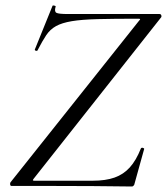

<svg xmlns="http://www.w3.org/2000/svg" viewBox="-20 -676 607 698"><path d="M460 2Q393 1 317 0.5Q241 0 165.5 0Q90 0 22 0Q18 0 17 -4.5Q16 -9 18 -13L485 -600Q490 -605 489.5 -606.5Q489 -608 483 -608Q393 -608 335 -606.5Q277 -605 241 -599Q205 -593 183.5 -581Q162 -569 148 -548Q134 -527 117 -494Q116 -490 110.5 -491.5Q105 -493 107 -497L171 -655Q172 -657 178 -655.5Q184 -654 182 -651Q177 -634 185 -629.5Q193 -625 227 -625Q282 -625 361 -625Q440 -625 560 -625Q565 -625 566.5 -620Q568 -615 565 -612L103 -27Q99 -22 99.5 -20.5Q100 -19 105 -19Q176 -19 229.5 -19Q283 -19 317 -19Q364 -19 396.5 -30.5Q429 -42 452 -67.5Q475 -93 492 -136Q494 -140 499.5 -138.5Q505 -137 504 -134L469 -8Q469 -5 466 -1.5Q463 2 460 2Z"/></svg>

Font: Cormorant
Style: Italic
Weight: 400
Italic angle: -10°
Designer: Christian Thalmann (Catharsis Fonts)
Foundry: Catharsis Fonts
Version: Version 4.000